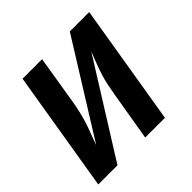

<svg xmlns="http://www.w3.org/2000/svg" viewBox="-139 -649 778 778"><g transform="rotate(-45 250.0 -260.0)"><path d="M3 0 89 -520H201L167 -312Q163 -288 157.5 -263.5Q152 -239 144.5 -215Q137 -191 127.5 -167Q118 -143 110 -119L360 -520H471L385 0H272L307 -208Q311 -232 316 -256.5Q321 -281 328.5 -305Q336 -329 345.5 -353Q355 -377 364 -401L113 0Z"/></g></svg>

Font: Iosevka SS04 Oblique
Style: Bold
Weight: 700
Italic angle: -9°
Monospace: yes
Designer: Belleve Invis
Foundry: Belleve Invis
Version: Version 19.0.0; ttfautohint (v1.8.4)